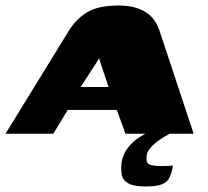

<svg xmlns="http://www.w3.org/2000/svg" viewBox="-55 -484 753 695"><path d="M-35 0 195 -374Q221 -416 261 -440Q301 -464 375 -464Q433 -464 470 -441.5Q507 -419 522 -374L646 0H399L368 -86H190L138 0ZM237 -169H338L306 -265Q305 -268 304.5 -271Q304 -274 304 -274Q304 -274 302.5 -271Q301 -268 299 -265ZM473 191Q430 191 410 180Q390 169 386 149.5Q382 130 385 105Q390 73 408.5 50Q427 27 450 12.5Q473 -2 491 -10H581Q572 -7 555.5 2Q539 11 521.5 23Q504 35 491 49.5Q478 64 476 79Q472 106 486.5 111.5Q501 117 523 117Q548 117 557 116.5Q566 116 567.5 115.5Q569 115 571 115Q567 141 559 158Q551 175 531.5 183Q512 191 473 191Z"/></svg>

Font: Genos Thin Black
Style: Italic
Weight: 900
Italic angle: -8°
Version: Version 1.010